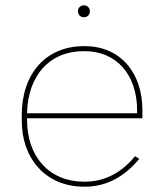

<svg xmlns="http://www.w3.org/2000/svg" viewBox="-20 -699 622 724"><path d="M297 -634C309 -634 319 -643 319 -657C319 -669 309 -679 297 -679C283 -679 274 -669 274 -657C274 -643 283 -634 297 -634ZM297 5H301C381 5 450 -33 505 -100L489 -110C440 -49 375 -14 302 -14H296C166 -14 82 -108 82 -247V-253H517V-283C517 -428 431 -525 300 -525H296C154 -525 62 -422 62 -265V-245C62 -97 156 5 297 5ZM82 -272C85 -414 167 -506 294 -506H300C419 -506 497 -417 497 -283V-272Z"/></svg>

Font: Fixel Text Thin
Style: Regular
Weight: 100
Width: 4
Designer: AlfaBravo + MacPaw
Foundry: Kyrylo Tkachov, Marchela Mozhyna, Serhii Makarenko, Maria Weinstein, Zakhar Kryvoshyya
Version: Version 1.211